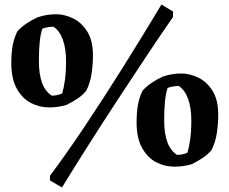

<svg xmlns="http://www.w3.org/2000/svg" viewBox="-20 -725 1014 849"><path d="M197 -250Q155 -250 117 -269.5Q79 -289 54.5 -332.5Q30 -376 30 -446Q30 -490 36 -523.5Q42 -557 57 -587Q78 -609 100 -623Q122 -637 145 -648Q185 -662 228 -662Q265 -662 302.5 -644Q340 -626 365.5 -586Q391 -546 391 -480Q391 -441 385 -399.5Q379 -358 361 -323Q344 -303 322 -288.5Q300 -274 274 -261Q237 -250 197 -250ZM209 -302Q219 -302 232.5 -304.5Q246 -307 255 -312Q262 -335 267 -370.5Q272 -406 272 -455Q272 -511 257.5 -550.5Q243 -590 216 -607Q206 -607 191 -604.5Q176 -602 167 -598Q159 -574 155.5 -538.5Q152 -503 152 -454Q152 -338 209 -302ZM254 104 201 73V52Q268 -37 349.5 -158.5Q431 -280 519 -420Q607 -560 694 -705L745 -674V-650Q691 -572 627.5 -476.5Q564 -381 497.5 -279.5Q431 -178 368.5 -79.5Q306 19 254 104ZM751 12Q709 12 671 -7.5Q633 -27 608.5 -70.5Q584 -114 584 -184Q584 -228 590 -261.5Q596 -295 611 -325Q632 -347 654 -361Q676 -375 699 -386Q739 -400 782 -400Q819 -400 856.5 -382Q894 -364 919.5 -324Q945 -284 945 -218Q945 -179 939 -137.5Q933 -96 915 -61Q898 -41 876 -26.5Q854 -12 828 1Q791 12 751 12ZM763 -40Q773 -40 786.5 -42.5Q800 -45 809 -50Q816 -73 821 -108.5Q826 -144 826 -193Q826 -249 811.5 -288.5Q797 -328 770 -345Q760 -345 745 -342.5Q730 -340 721 -336Q713 -312 709.5 -276.5Q706 -241 706 -192Q706 -76 763 -40Z"/></svg>

Font: Labrada
Style: Bold
Weight: 700
Designer: Mercedes Jáuregui
Foundry: Omnibus-Type Team
Version: Version 1.000; ttfautohint (v1.8.4.7-5d5b)